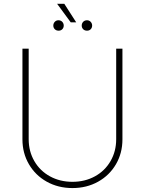

<svg xmlns="http://www.w3.org/2000/svg" viewBox="-20 -958 747 990"><path d="M611.3 -707V-239.3Q611.3 -168.5 577.9 -111.1Q544.4 -53.7 485.6 -21Q426.8 11.7 353.5 11.7Q280.3 11.7 221.4 -21Q162.6 -53.7 129.2 -111.1Q95.7 -168.5 95.7 -239.3V-707H127.9V-240.2Q127.9 -177.7 157 -127.4Q186 -77.1 237.5 -48.8Q289.1 -20.5 353.5 -20.5Q418 -20.5 469.5 -48.8Q521 -77.1 550 -127.4Q579.1 -177.7 579.1 -240.2V-707ZM373 -842.8H344.7L274.4 -938.5H311.5ZM281.2 -853.5Q293.5 -853.5 301 -845.5Q308.6 -837.4 308.6 -826.2Q308.6 -814.9 301.3 -807.4Q293.9 -799.8 282.2 -799.8Q270 -799.8 262.5 -807.4Q254.9 -814.9 254.9 -826.2Q254.9 -837.4 262.5 -845.5Q270 -853.5 281.2 -853.5ZM428.7 -853.5Q439.9 -853.5 447.5 -845.5Q455.1 -837.4 455.1 -826.2Q455.1 -814.9 447.8 -807.4Q440.4 -799.8 428.7 -799.8Q416.5 -799.8 408.9 -807.4Q401.4 -814.9 401.4 -826.2Q401.4 -837.4 408.9 -845.5Q416.5 -853.5 428.7 -853.5Z"/></svg>

Font: Pretendard Thin
Style: Regular
Weight: 100
Designer: Base glyphs from Inter by Rasmus Andersson; Hangeul glyphs from Noto Sans CJK(Source Han Sans) by Jang Soo-young and Kan
Foundry: Kil Hyung-jin
Version: Version 1.309